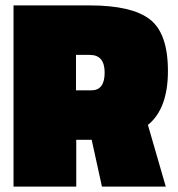

<svg xmlns="http://www.w3.org/2000/svg" viewBox="-20 -690 657 710"><path d="M319 -173H262V0H30V-670H312Q467 -670 534 -618.5Q601 -567 601 -427.5Q601 -288 527 -228L593 0H357ZM318 -356Q367 -356 367 -421.5Q367 -487 312 -487H261V-356Z"/></svg>

Font: Titillium Web
Style: Black
Weight: 900
Version: Version 1.001;PS 35.000;hotconv 1.0.70;makeotf.lib2.5.55311